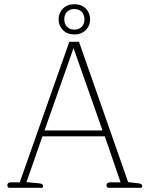

<svg xmlns="http://www.w3.org/2000/svg" viewBox="-20 -894 712 914"><path d="M259 -802Q259 -832 279.5 -853Q300 -874 334 -874Q368 -874 388.5 -853Q409 -832 409 -802Q409 -772 388.5 -751Q368 -730 334 -730Q300 -730 279.5 -751Q259 -772 259 -802ZM382 -802Q382 -825 368.5 -838Q355 -851 334 -851Q313 -851 299.5 -838Q286 -825 286 -802Q286 -779 299.5 -766Q313 -753 334 -753Q355 -753 368.5 -766Q382 -779 382 -802ZM15 -12Q15 -26 32 -26H74L310 -695H356L590 -27L641 -21Q657 -19 657 -8Q657 0 650 0H496Q492 0 489.5 -3.5Q487 -7 487 -12Q487 -26 504 -26H554L479 -245H182L106 -27L169 -21Q185 -19 185 -8Q185 0 178 0H24Q20 0 17.5 -3.5Q15 -7 15 -12ZM468 -273 330 -665 192 -273Z"/></svg>

Font: Maitree ExtraLight
Style: Regular
Weight: 250
Designer: CadsonDemak Team
Foundry: CadsonDemak
Version: Version 1.002